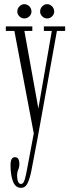

<svg xmlns="http://www.w3.org/2000/svg" viewBox="-20 -650 334 921"><path d="M80.5 251Q54 251 42.2 220.2Q30.5 189.5 30.5 142Q30.5 104 51.5 104Q63.5 104 68.2 113.2Q73 122.5 73 136Q73 151.5 67.5 164Q62 176.5 62 193Q62 210 66.8 221.2Q71.5 232.5 81 232.5Q92.5 232.5 98.8 210.8Q105 189 109.5 163.5L142 -10L49 -501.5H8V-523.5H135V-501.5H97L164 -129.5L228.5 -501.5H190.5V-523.5H292.5V-501.5H253L162 3.5L130.5 169Q123.5 204.5 112.8 227.8Q102 251 80.5 251ZM206.5 -561.5Q192.5 -561.5 182.5 -571.5Q172.5 -581.5 172.5 -594.5Q172.5 -609 182.5 -619.5Q192.5 -630 206.5 -630Q219.5 -630 229.8 -619.5Q240 -609 240 -594.5Q240 -581.5 229.8 -571.5Q219.5 -561.5 206.5 -561.5ZM96.5 -561.5Q83.5 -561.5 73.2 -571.5Q63 -581.5 63 -594.5Q63 -609 73.2 -619.5Q83.5 -630 96.5 -630Q110.5 -630 120.8 -619.5Q131 -609 131 -594.5Q131 -581.5 120.8 -571.5Q110.5 -561.5 96.5 -561.5Z"/></svg>

Font: Imbue 50pt ExtraLight
Style: Regular
Weight: 200
Designer: Tyler Finck
Foundry: Etcetera Type Company
Version: Version 1.102; ttfautohint (v1.8.3)